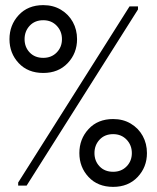

<svg xmlns="http://www.w3.org/2000/svg" viewBox="-20 -725 614 750"><path d="M486 -700H519V-688L84 0H51V-12ZM422 5Q362 5 326 -33.5Q290 -72 290 -127Q290 -182 326 -221Q362 -260 422 -260Q461 -260 491 -242Q521 -224 537.5 -194Q554 -164 554 -127Q554 -72 517.5 -33.5Q481 5 422 5ZM422 -54Q454 -54 474.5 -75Q495 -96 495 -127Q495 -158 474.5 -179.5Q454 -201 422 -201Q389 -201 369 -179.5Q349 -158 349 -127Q349 -96 369 -75Q389 -54 422 -54ZM149 -440Q89 -440 53 -478.5Q17 -517 17 -572Q17 -627 53 -666Q89 -705 149 -705Q188 -705 218 -687Q248 -669 264.5 -639Q281 -609 281 -572Q281 -517 244.5 -478.5Q208 -440 149 -440ZM149 -499Q181 -499 201.5 -520Q222 -541 222 -572Q222 -603 201.5 -624.5Q181 -646 149 -646Q116 -646 96 -624.5Q76 -603 76 -572Q76 -541 96 -520Q116 -499 149 -499Z"/></svg>

Font: Phudu Black
Style: Regular
Weight: 900
Version: Version 1.005;gftools[0.9.23]